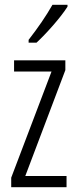

<svg xmlns="http://www.w3.org/2000/svg" viewBox="-20 -785 321 805"><path d="M263 -765H200C172 -716 141 -671 100 -618V-606H133C173 -643 234 -711 263 -757ZM259 0V-47H86L254 -491V-532H39V-485H196L27 -40V0Z"/></svg>

Font: Noto Sans UI Condensed Light
Style: Regular
Weight: 300
Width: 3
Designer: Monotype Design Team
Foundry: Monotype Imaging Inc.
Version: Version 1.901